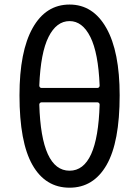

<svg xmlns="http://www.w3.org/2000/svg" viewBox="-20 -829 622 861"><path d="M426.8 -360.4Q426.8 -364.3 423.8 -367.2Q420.9 -370.1 417 -370.1H166Q162.1 -370.1 159.2 -367.2Q156.2 -364.3 156.2 -360.4Q165 -63.5 292 -63.5Q418 -63.5 426.8 -360.4ZM156.2 -445.3Q156.2 -440.4 159.2 -437.5Q162.1 -434.6 166 -434.6H417Q420.9 -434.6 423.8 -437.5Q426.8 -440.4 426.8 -445.3Q420.9 -591.8 385.3 -663.1Q349.6 -734.4 292 -734.4Q233.4 -734.4 197.8 -663.6Q162.1 -592.8 156.2 -445.3ZM292 -808.6Q397.5 -808.6 457 -703.1Q516.6 -597.7 516.6 -401.4Q516.6 -191.4 458 -89.4Q399.4 12.7 292 12.7Q183.6 12.7 125.5 -89.4Q67.4 -191.4 67.4 -401.4Q67.4 -598.6 126.5 -703.6Q185.5 -808.6 292 -808.6Z"/></svg>

Font: Gen Jyuu GothicX Regular
Style: Regular
Weight: 400
Designer: [Source Han Sans]
Ryoko NISHIZUKA  (kana & ideographs); Paul D. Hunt (Latin, Greek & Cyrillic); Wenlong ZHANG  (bopomofo
Version: Version 1.002.20150607